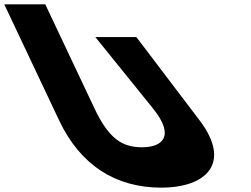

<svg xmlns="http://www.w3.org/2000/svg" viewBox="-342 -845 1152 880"><path d="M283.1 -675H95.1L359.1 -348C462.8 -219.7 401.3 -170 309.3 -170C217.3 -170 156.4 -210 91.1 -348L-134.4 -825H-322.4L-70.9 -293C25.6 -89 186.7 15 396.7 15C606.7 15 719.8 -99.8 573.1 -293Z"/></svg>

Font: Hussar
Style: BdOpOblFive
Weight: 700
Foundry: Cannot Into Space Fonts
Version: Version 2.00